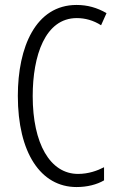

<svg xmlns="http://www.w3.org/2000/svg" viewBox="-20 -745 474 775"><path d="M290 -672C323 -672 357 -663 388 -643L410 -692C372 -714 333 -725 289 -725C124 -725 52 -555 52 -358C52 -129 144 10 289 10C332 10 371 0 400 -17V-70C373 -56 337 -43 295 -43C182 -43 112 -166 112 -357C112 -520 162 -672 290 -672Z"/></svg>

Font: Noto Sans Bengali ExtraCondensed Light
Style: Regular
Weight: 300
Width: 2
Designer: Joana Ranito - Universal Thirst; Jelle Bosma - Monotype Design Team
Foundry: Universal Thirst ehf.
Version: Version 3.000